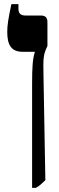

<svg xmlns="http://www.w3.org/2000/svg" viewBox="-20 -667 283 927"><path d="M135 240H153C170 231 180 221 199 203L190 -301C188 -387 189 -403 209 -445V-560C209 -582 199 -592 178 -592H104C81 -592 69 -601 69 -625V-647H35C20 -578 15 -544 15 -513C15 -448 36 -417 89 -417H148V-415C138 -385 135 -342 135 -266Z"/></svg>

Font: Noto Serif Hebrew ExtraCondensed Black
Style: Regular
Weight: 900
Width: 2
Designer: Monotype Design Team
Foundry: Monotype Imaging Inc.
Version: Version 2.004